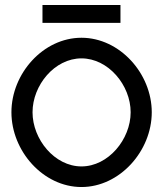

<svg xmlns="http://www.w3.org/2000/svg" viewBox="-20 -742 661 773"><path d="M465 -722H151V-650H465ZM111 -290C111 -399 200 -507 308 -507C416 -507 506 -399 506 -290C506 -181 416 -72 308 -72C200 -72 111 -181 111 -290ZM26 -290C26 -134 154 11 308 11C462 11 591 -134 591 -290C591 -446 462 -590 308 -590C154 -590 26 -446 26 -290Z"/></svg>

Font: Charger
Style: Regular
Weight: 400
Designer: Jasper
Foundry: Cannot Into Space Fonts
Version: Version 0.98